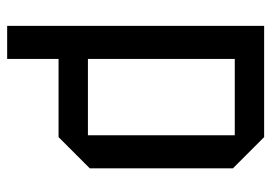

<svg xmlns="http://www.w3.org/2000/svg" viewBox="-128 -612 740 523"><g transform="rotate(-90 241.5 -350.0)"><path d="M433 -700V0H130L45 -85V-475L130 -560H343V-700ZM135 -80H343V-480H135Z"/></g></svg>

Font: Tektur SemiCondensed
Style: Regular
Weight: 400
Width: 4
Designer: Adam Jagosz
Foundry: Adam Jagosz
Version: Version 1.005;gftools[0.9.30]